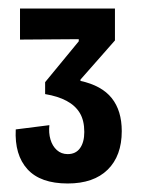

<svg xmlns="http://www.w3.org/2000/svg" viewBox="-20 -693 343 451"><path d="M139 -262Q75 -262 44.5 -295.5Q14 -329 17 -389L96 -399Q94 -381 98.5 -365.5Q103 -350 113.5 -340.5Q124 -331 139 -331Q158 -331 168 -345Q178 -359 178 -383Q178 -410 167.5 -427.5Q157 -445 136.5 -456Q116 -467 86 -472V-500L165 -596V-601L27 -600V-673H250V-598L169 -506V-503Q219 -492 242.5 -462.5Q266 -433 266 -385Q266 -327 233 -294.5Q200 -262 139 -262Z"/></svg>

Font: Bricolage Grotesque Condensed Medium
Style: Regular
Weight: 500
Width: 3
Designer: Mathieu Triay
Foundry: Atelier Triay
Version: Version 1.000;gftools[0.9.30]